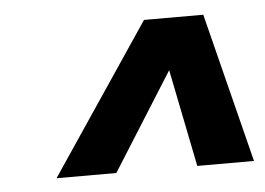

<svg xmlns="http://www.w3.org/2000/svg" viewBox="-33 -790 513 371"><g transform="rotate(-5 223.0 -604.0)"><path d="M63 -459 258 -749H373L446 -459H336L298 -648L179 -459Z"/></g></svg>

Font: Saira Semi Condensed
Style: Bold Italic
Weight: 700
Width: 4
Italic angle: -12°
Designer: Hector Gatti with collaboration of the Omnibus-Type team
Foundry: Omnibus-Type
Version: Version 1.001; ttfautohint (v1.8)